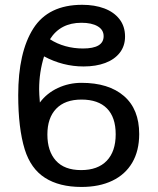

<svg xmlns="http://www.w3.org/2000/svg" viewBox="-20 -746 640 780"><path d="M80.5 -139Q54 -225 54 -359.5Q54 -533.5 115.2 -630Q176.5 -726.5 314 -726.5Q364.5 -726.5 403.8 -711.8Q443 -697 465.5 -668Q488 -639 488 -597.5Q488 -559.5 466.8 -532Q445.5 -504.5 407.5 -490.2Q369.5 -476 319.5 -476Q235.5 -476 159 -517Q139 -452.5 139 -383.5Q139 -365.5 142 -329.5Q170 -367.5 215 -388.5Q260 -409.5 311 -409.5Q421.5 -409.5 483.5 -356Q545.5 -302.5 545.5 -201.5Q545.5 -133.5 517.2 -85.2Q489 -37 436.2 -11.8Q383.5 13.5 311 13.5Q221 13.5 163 -23.5Q105 -60.5 80.5 -139ZM450 -200.5Q450 -269.5 414.5 -305.5Q379 -341.5 311 -341.5Q244 -341.5 208.2 -304.2Q172.5 -267 172.5 -199.5Q172.5 -132 207 -93.5Q241.5 -55 309.5 -55Q377.5 -55 413.8 -93Q450 -131 450 -200.5ZM401 -599Q401 -625 376.8 -639.2Q352.5 -653.5 311 -653.5Q225 -653.5 183 -586.5Q211.5 -568 245.8 -558.5Q280 -549 317 -549Q401 -549 401 -599Z"/></svg>

Font: JuliaMono Medium
Style: Regular
Weight: 500
Monospace: yes
Designer: cormullion
Foundry: corm
Version: Version 0.054; ttfautohint (v1.8.4)